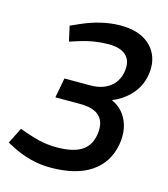

<svg xmlns="http://www.w3.org/2000/svg" viewBox="-131 -795 776 888"><g transform="rotate(15 257.0 -350.5)"><path d="M191 9Q143 9 97 -3Q51 -15 10 -36L-23 -53L15 -129L52 -116Q92 -102 126 -95.5Q160 -89 195 -89Q272 -89 312.5 -113.5Q353 -138 363 -192Q373 -249 345.5 -280Q318 -311 248 -311H131L149 -406H273Q328 -406 364 -432Q400 -458 409 -504Q419 -556 392.5 -584Q366 -612 306 -612Q273 -612 238 -606.5Q203 -601 159 -587L125 -576L109 -648L149 -666Q198 -688 245 -699Q292 -710 338 -710Q406 -710 449.5 -685Q493 -660 511.5 -617Q530 -574 520 -519Q510 -466 475 -427Q440 -388 389 -367V-365Q424 -349 445.5 -320Q467 -291 474 -254Q481 -217 473 -174Q456 -86 385 -38.5Q314 9 191 9Z"/></g></svg>

Font: REM
Style: Italic
Weight: 400
Italic angle: -11°
Designer: Octavio Pardo
Foundry: Ashler Design
Version: Version 1.005;gftools[0.9.28]